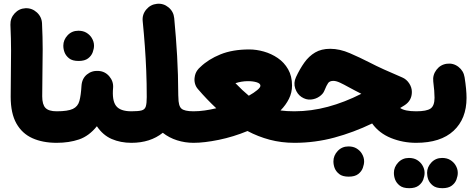

<svg xmlns="http://www.w3.org/2000/svg" viewBox="-20 -695 2498 1017"><path d="M36.6 -182.6Q36.6 -248.5 37.6 -306.4Q38.6 -364.3 38.6 -426Q38.6 -487.8 35.2 -564Q34.2 -598.6 57.6 -624.3Q81.1 -649.9 115.2 -651.4Q149.4 -652.8 175.3 -629.2Q201.2 -605.5 202.6 -570.8Q206.1 -496.1 206.1 -433.8Q206.1 -371.6 204.8 -312Q203.6 -252.4 203.6 -185.1Q203.6 -141.1 220.9 -123.3Q238.3 -105.5 279.8 -105.5H280.3Q314.9 -105.5 339.1 -81.1Q363.3 -56.6 363.3 -22Q363.3 12.2 339.1 36.9Q314.9 61.5 280.3 61.5H279.8Q206.5 61.5 151.9 37.1Q97.2 12.7 66.9 -41Q36.6 -94.7 36.6 -182.6Z M196.3 -22Q196.3 -56.6 221.2 -81.1Q246.1 -105.5 280.3 -105.5Q339.4 -105.5 366 -118.2Q392.6 -130.9 400.6 -160.4Q408.7 -189.9 411.6 -240.2Q414.1 -278.8 440.2 -300.3Q466.3 -321.8 501.5 -319.3Q536.1 -317.4 558.8 -290.8Q581.5 -264.2 579.1 -230.5Q572.8 -163.1 594.7 -134.3Q616.7 -105.5 675.8 -105.5H676.3Q710.9 -105.5 735.1 -81.1Q759.3 -56.6 759.3 -22Q759.3 12.2 735.1 36.9Q710.9 61.5 676.3 61.5H675.8Q618.7 61.5 571.8 41.3Q524.9 21 493.2 -26.4Q451.7 25.4 398.9 43.5Q346.2 61.5 280.3 61.5Q246.1 61.5 221.2 36.9Q196.3 12.2 196.3 -22ZM315.4 -453.1Q315.4 -483.9 338.1 -508.1Q360.8 -532.2 395 -532.2Q420.4 -532.2 438 -521.5Q455.6 -510.7 465.3 -495.1Q478 -475.1 478 -453.1Q478 -437.5 471.2 -418.5Q464.4 -399.4 446.5 -385.7Q428.7 -372.1 396.5 -372.1Q363.3 -372.1 345.9 -386Q328.6 -399.9 321.8 -418Q315.4 -435.1 315.4 -453.1Z M592.8 -22Q592.8 -56.6 617.4 -81.1Q642.1 -105.5 676.3 -105.5Q712.9 -105.5 730 -110.1Q747.1 -114.7 752.2 -130.9Q757.3 -147 757.3 -180.2Q757.3 -254.4 754.6 -320.1Q752 -385.7 747.3 -449.7Q742.7 -513.7 735.8 -583.5Q732.4 -618.2 754.9 -644.8Q777.3 -671.4 811.5 -674.8Q845.7 -678.2 872.6 -656Q899.4 -633.8 902.8 -599.1Q912.6 -495.1 918.2 -398.4Q923.8 -301.8 924.3 -189Q924.8 -184.6 924.8 -180.2Q924.8 -134.3 940.9 -119.9Q957 -105.5 1004.9 -105.5H1005.4Q1040 -105.5 1064.2 -81.1Q1088.4 -56.6 1088.4 -22Q1088.4 12.2 1064.2 36.9Q1040 61.5 1005.4 61.5H1004.9Q960 61.5 917.7 48.1Q875.5 34.7 842.3 8.3Q775.9 61.5 676.3 61.5Q642.1 61.5 617.4 36.9Q592.8 12.2 592.8 -22Z M921.9 -22Q921.9 -56.6 946.5 -81.1Q971.2 -105.5 1005.4 -105.5Q1034.2 -105.5 1064.7 -109.9Q1095.2 -114.3 1125.5 -121.6Q1100.6 -145 1076.4 -170.2Q1052.2 -195.3 1028.8 -222.7Q1017.1 -235.8 1012.7 -252.7Q1008.3 -269.5 1011.2 -286.1Q1013.7 -306.2 1024.9 -322.3Q1032.2 -332.5 1041.5 -340.3Q1083.5 -380.9 1147.7 -407Q1211.9 -433.1 1300.3 -433.1Q1337.9 -433.1 1377.7 -421.9Q1417.5 -410.6 1451.4 -387.5Q1485.4 -364.3 1506.1 -328.1Q1526.9 -292 1526.9 -241.7Q1526.9 -204.6 1510.5 -171.6Q1494.1 -138.7 1465.8 -109.9Q1498 -105.5 1539.1 -105.5H1539.6Q1574.2 -105.5 1598.4 -81.1Q1622.6 -56.6 1622.6 -22Q1622.6 12.2 1598.4 36.9Q1574.2 61.5 1539.6 61.5H1539.1Q1470.7 61.5 1408.9 45.2Q1347.2 28.8 1291 -1Q1216.3 29.8 1139.2 45.7Q1062 61.5 1005.4 61.5Q971.2 61.5 946.5 36.9Q921.9 12.2 921.9 -22ZM1293.5 -265.1Q1259.8 -265.1 1227.1 -254.4Q1265.6 -214.4 1297.9 -188Q1325.7 -203.6 1342.5 -217.8Q1359.4 -231.9 1359.4 -240.7Q1359.4 -252.9 1340.1 -259Q1320.8 -265.1 1293.5 -265.1Z M1729 -436.5Q1779.3 -436.5 1833 -413.3Q1886.7 -390.1 1937 -364.3Q1970.7 -346.7 2013.9 -327.1Q2057.1 -307.6 2110.8 -284.7Q2132.8 -275.4 2147.2 -253.7Q2161.6 -231.9 2161.6 -208Q2161.6 -162.1 2122.6 -137.2Q2110.8 -129.9 2099.6 -123Q2124.5 -105.5 2184.1 -105.5H2184.6Q2219.2 -105.5 2243.4 -81.1Q2267.6 -56.6 2267.6 -22Q2267.6 12.2 2243.4 36.9Q2219.2 61.5 2184.6 61.5H2184.1Q2113.8 61.5 2051 36.1Q1988.3 10.7 1951.2 -41Q1853 6.3 1750.7 33.9Q1648.4 61.5 1539.6 61.5Q1504.9 61.5 1480.2 36.4Q1455.6 11.2 1455.6 -22Q1455.6 -55.2 1480.2 -80.3Q1504.9 -105.5 1539.6 -105.5Q1628.4 -105.5 1717 -129.4Q1805.7 -153.3 1894 -198.2Q1877.4 -206.5 1860.6 -215.3Q1843.8 -224.1 1826.7 -233.4Q1801.3 -247.6 1781 -257.1Q1760.7 -266.6 1745.6 -266.6Q1726.6 -266.6 1718.3 -255.4Q1710 -244.1 1698.2 -214.8Q1691.4 -197.3 1671.6 -183.6Q1651.9 -169.9 1626.5 -167.7Q1601.1 -165.5 1577.1 -181.2Q1554.2 -196.3 1543.9 -226.1Q1533.7 -255.9 1547.9 -286.6Q1567.9 -329.6 1592 -363.5Q1616.2 -397.5 1649.2 -417Q1682.1 -436.5 1729 -436.5ZM1746.1 159.7Q1746.1 128.9 1768.8 104.7Q1791.5 80.6 1825.7 80.6Q1851.1 80.6 1868.7 91.3Q1886.2 102.1 1896 117.7Q1908.7 137.7 1908.7 159.7Q1908.7 175.3 1901.9 194.3Q1895 213.4 1877.2 227.1Q1859.4 240.7 1827.1 240.7Q1793.9 240.7 1776.6 226.8Q1759.3 212.9 1752.4 194.8Q1746.1 177.7 1746.1 159.7Z M2101.1 -22Q2101.1 -56.6 2125.7 -81.1Q2150.4 -105.5 2184.6 -105.5Q2239.7 -105.5 2260.7 -120.1Q2281.7 -134.8 2281.7 -177.2Q2281.7 -193.8 2280 -215.3Q2278.3 -236.8 2274.9 -263.7Q2271 -297.9 2292 -325.4Q2313 -353 2347.2 -357.4Q2381.3 -361.8 2408.4 -340.8Q2435.5 -319.8 2440.9 -285.6Q2451.2 -220.2 2451.2 -176.3Q2451.2 -65.9 2382.6 -2.2Q2314 61.5 2184.6 61.5Q2150.4 61.5 2125.7 36.9Q2101.1 12.2 2101.1 -22ZM2066.4 220.7Q2066.4 189.9 2089.1 165.8Q2111.8 141.6 2146 141.6Q2171.4 141.6 2189 152.3Q2206.5 163.1 2216.3 178.7Q2229 198.7 2229 220.7Q2229 236.8 2222.2 255.6Q2215.3 274.4 2197.5 288.1Q2179.7 301.8 2147.5 301.8Q2114.3 301.8 2096.9 287.8Q2079.6 273.9 2072.8 255.9Q2066.4 238.8 2066.4 220.7ZM2242.2 220.7Q2242.2 189.9 2264.9 165.8Q2287.6 141.6 2321.8 141.6Q2347.2 141.6 2364.7 152.3Q2382.3 163.1 2392.1 178.7Q2404.8 198.7 2404.8 220.7Q2404.8 236.8 2397.9 255.6Q2391.1 274.4 2373.3 288.1Q2355.5 301.8 2323.2 301.8Q2290 301.8 2272.7 287.8Q2255.4 273.9 2248.5 255.9Q2242.2 238.8 2242.2 220.7Z"/></svg>

Font: Mikhak-DS1-FD Black
Style: Regular
Weight: 900
Designer: Amin Abedi
Version: Version 3.2